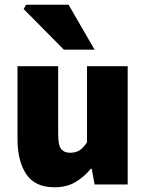

<svg xmlns="http://www.w3.org/2000/svg" viewBox="-20 -780 618 812"><path d="M210 12Q128 12 91 -43.5Q54 -99 54 -192V-500H226V-214Q226 -166 238.5 -150Q251 -134 276 -134Q300 -134 316 -144Q332 -154 348 -178V-500H520V0H380L368 -66H364Q334 -30 297.5 -9Q261 12 210 12ZM250 -570 80 -742 90 -760H270L380 -570Z"/></svg>

Font: Source Sans 3 Black
Style: Regular
Weight: 900
Designer: Paul D. Hunt
Foundry: Adobe
Version: Version 3.046;hotconv 1.0.118;makeotfexe 2.5.65603